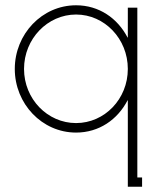

<svg xmlns="http://www.w3.org/2000/svg" viewBox="-20 -493 611 727"><path d="M464 -232C464 -118 376 -27 268 -27C160 -27 71 -118 71 -232C71 -346 160 -438 268 -438C376 -438 464 -346 464 -232ZM500 -464H464V-351H463C425 -424 355 -473 268 -473C139 -473 36 -364 36 -232C36 -100 139 9 268 9C355 9 425 -40 463 -113H464V214H518V179H500Z"/></svg>

Font: Rawengulk
Style: Regular
Weight: 400
Version: Version 0.9